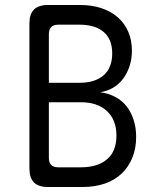

<svg xmlns="http://www.w3.org/2000/svg" viewBox="-20 -750 640 770"><path d="M173 -730H300Q349 -730 387.5 -717Q426 -704 453 -680Q480 -656 494.5 -622.5Q509 -589 509 -547Q509 -513 499.5 -484.5Q490 -456 473.5 -434Q457 -412 434 -398.5Q411 -385 382 -380Q414 -376 441 -362Q468 -348 486.5 -325Q505 -302 515.5 -270.5Q526 -239 526 -201Q526 -155 511 -118Q496 -81 468.5 -54.5Q441 -28 401 -14Q361 0 311 0H173Q134 0 116 -18.5Q98 -37 98 -75V-655Q98 -693 116 -711.5Q134 -730 173 -730ZM176 -340V-117Q176 -98 185.5 -88.5Q195 -79 213 -79H304Q371 -79 409 -111Q447 -143 447 -206Q447 -269 409 -304.5Q371 -340 304 -340ZM176 -418H299Q361 -418 395.5 -448Q430 -478 430 -536Q430 -593 395.5 -622Q361 -651 300 -651H213Q195 -651 185.5 -641.5Q176 -632 176 -613Z"/></svg>

Font: Maple Mono Light
Style: Regular
Weight: 300
Monospace: yes
Designer: subframe7536
Version: Version 7.000